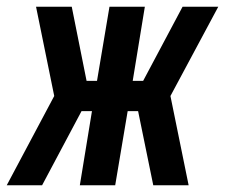

<svg xmlns="http://www.w3.org/2000/svg" viewBox="-46 -550 668 570"><path d="M-26 0 115 -265 61 -530H167L211 -310H242L279 -530H384L348 -310H379L496 -530H602L460 -265L514 0H409L364 -220H333L296 0H191L227 -220H196L79 0Z"/></svg>

Font: Iosevka Curly SmBdExObl
Style: Regular
Weight: 600
Width: 7
Italic angle: -9°
Monospace: yes
Designer: Belleve Invis
Foundry: Belleve Invis
Version: Version 11.1.0; ttfautohint (v1.8.3)